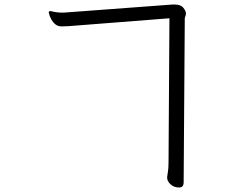

<svg xmlns="http://www.w3.org/2000/svg" viewBox="-20 -753 1040 851"><path d="M731 -672 283 -637Q268 -636 253 -636Q238 -636 227 -644Q204 -662 196 -697Q196 -704 204 -704Q230 -697 257 -697H262L745 -733H754Q781 -733 792.5 -718.5Q804 -704 804 -695Q804 -686 801.5 -680.5Q799 -675 799 -673L794 55Q794 78 774 78Q751 78 736 64Q721 50 721 36Q721 33 721 30Q721 27 724 10.5Q727 -6 727 -34Z"/></svg>

Font: Moon Stars Kai HW
Style: Regular
Weight: 400
Designer: GuiWonder
Version: Version 1.101